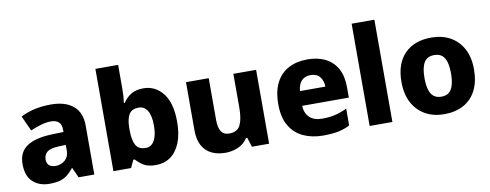

<svg xmlns="http://www.w3.org/2000/svg" viewBox="-64 -1077 3585 1405"><g transform="rotate(-10 1728.5 -375.0)"><path d="M318 -560Q425 -560 484 -510.5Q543 -461 543 -364V0H426L393 -74H389Q366 -45 341.5 -26Q317 -7 285.5 1.5Q254 10 208 10Q135 10 87 -33Q39 -76 39 -166Q39 -254 100.5 -296Q162 -338 281 -343L375 -346V-362Q375 -402 354.5 -420Q334 -438 298 -438Q262 -438 223 -426.5Q184 -415 144 -398L93 -510Q138 -534 195 -547Q252 -560 318 -560ZM324 -248Q261 -246 236 -225.5Q211 -205 211 -170Q211 -139 229 -125Q247 -111 275 -111Q317 -111 346 -136.5Q375 -162 375 -206V-250Z M854 -585Q854 -555 852 -526.5Q850 -498 847 -478H854Q875 -512 911.5 -535.5Q948 -559 1005 -559Q1094 -559 1150.5 -487Q1207 -415 1207 -276Q1207 -182 1180.5 -118Q1154 -54 1108 -22Q1062 10 1000 10Q941 10 908 -11Q875 -32 854 -57H843L816 0H685V-760H854ZM947 -426Q897 -426 876 -393.5Q855 -361 854 -294V-273Q854 -201 874.5 -163.5Q895 -126 949 -126Q989 -126 1012 -165Q1035 -204 1035 -278Q1035 -351 1012 -388.5Q989 -426 947 -426Z M1842 -549V0H1714L1692 -70H1682Q1665 -42 1638.5 -24.5Q1612 -7 1580.5 1.5Q1549 10 1515 10Q1459 10 1415 -11Q1371 -32 1346 -76.5Q1321 -121 1321 -191V-549H1490V-238Q1490 -182 1508.5 -153Q1527 -124 1568 -124Q1629 -124 1651 -169Q1673 -214 1673 -299V-549Z M2223 -559Q2301 -559 2357.5 -530.5Q2414 -502 2444.5 -446.5Q2475 -391 2475 -309V-231H2128Q2130 -177 2163 -145Q2196 -113 2257 -113Q2310 -113 2353 -123Q2396 -133 2442 -155V-30Q2402 -9 2356 0.5Q2310 10 2243 10Q2160 10 2095.5 -20Q2031 -50 1994.5 -112.5Q1958 -175 1958 -271Q1958 -369 1991 -432.5Q2024 -496 2084 -527.5Q2144 -559 2223 -559ZM2226 -442Q2187 -442 2161.5 -417.5Q2136 -393 2131 -340H2320Q2319 -384 2296 -413Q2273 -442 2226 -442Z M2758 0H2589V-760H2758Z M3413 -276Q3413 -184 3380 -120Q3347 -56 3286.5 -23Q3226 10 3142 10Q3064 10 3003.5 -23.5Q2943 -57 2908.5 -121Q2874 -185 2874 -276Q2874 -412 2946 -485.5Q3018 -559 3145 -559Q3224 -559 3284 -526Q3344 -493 3378.5 -430Q3413 -367 3413 -276ZM3045 -276Q3045 -225 3055 -190Q3065 -155 3087 -137.5Q3109 -120 3144 -120Q3180 -120 3201 -137.5Q3222 -155 3232 -190Q3242 -225 3242 -275Q3242 -327 3232 -361Q3222 -395 3200.5 -412Q3179 -429 3143 -429Q3091 -429 3068 -390.5Q3045 -352 3045 -276Z"/></g></svg>

Font: Noto Sans Cham ExtraBold
Style: Regular
Weight: 800
Version: Version 2.002